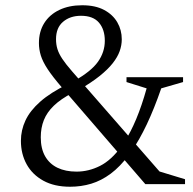

<svg xmlns="http://www.w3.org/2000/svg" viewBox="-20 -700 735 730"><path d="M281 -359 255 -346.5Q211 -323.5 184.8 -298.2Q158.5 -273 146.8 -243.5Q135 -214 135 -178Q135 -135 151.5 -106Q168 -77 198.5 -62.2Q229 -47.5 271 -47.5Q317 -47.5 360.2 -69.2Q403.5 -91 442 -144L454 -162Q477.5 -198.5 498.2 -248.2Q519 -298 537.5 -364L461 -388V-406.5H676V-388L593 -364Q566 -286 538 -227Q510 -168 480.5 -125.5L470 -111Q436.5 -66 400.8 -39.5Q365 -13 326.8 -1.5Q288.5 10 246.5 10Q186.5 10 144.8 -13Q103 -36 81.2 -75.5Q59.5 -115 59.5 -164.5Q59.5 -205 76.8 -242Q94 -279 133 -313.5Q172 -348 237.5 -380L261.5 -392Q326.5 -428.5 352.5 -465.2Q378.5 -502 378.5 -545Q378.5 -588 356.2 -614Q334 -640 288 -640Q246.5 -640 219.8 -617.2Q193 -594.5 193 -551Q193 -530.5 198.5 -513Q204 -495.5 217 -476Q230 -456.5 253 -430L586.5 -48L683.5 -18.5V0H532.5L214 -369Q180 -408.5 161.2 -437Q142.5 -465.5 135.2 -489Q128 -512.5 128 -536Q128 -580 148.2 -612.2Q168.5 -644.5 205.5 -662.2Q242.5 -680 292.5 -680Q342.5 -680 375.8 -662.2Q409 -644.5 426 -615.2Q443 -586 443 -550.5Q443 -528 435 -505.5Q427 -483 408.5 -459.5Q390 -436 358.8 -411Q327.5 -386 281 -359Z"/></svg>

Font: Newsreader 16pt
Style: Regular
Weight: 400
Designer: Hugues Gentile
Foundry: Production Type
Version: Version 1.003